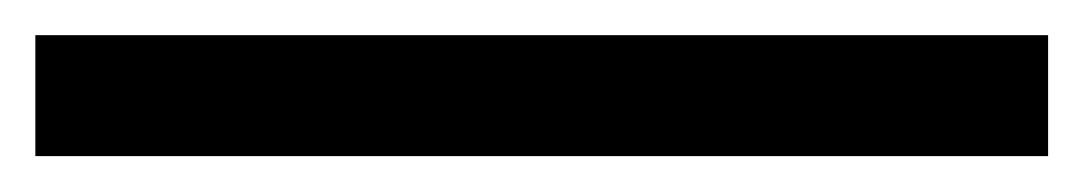

<svg xmlns="http://www.w3.org/2000/svg" viewBox="-26 80 604 107"><path d="M-6.3 99.6H558.1V167H-6.3Z"/></svg>

Font: AnjaliOldLipi
Style: Regular
Weight: 400
Italic angle: -12°
Designer: Kevin & Siji
Foundry: Kevin & Siji
Version: Version 0.730 2004